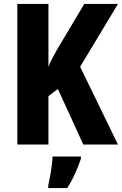

<svg xmlns="http://www.w3.org/2000/svg" viewBox="-20 -734 619 975"><path d="M579 0H403L274 -282L226 -246V0H68V-714H226V-394Q233 -415 245.5 -437.5Q258 -460 272 -486L408 -714H579L387 -395ZM391 72Q378 110 361 148Q344 186 321 221H225V208Q229 190 234 163Q239 136 242.5 108.5Q246 81 247 61H391Z"/></svg>

Font: Noto Sans Condensed ExtraBold
Style: Regular
Weight: 800
Width: 3
Designer: Monotype Design Team
Foundry: Monotype Imaging Inc.
Version: Version 2.013; ttfautohint (v1.8.4.7-5d5b)